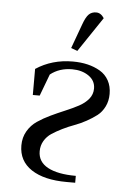

<svg xmlns="http://www.w3.org/2000/svg" viewBox="-49 -682 517 720"><g transform="rotate(5 209.5 -321.5)"><path d="M47.9 -122.1Q47.9 -151.9 61.8 -175.8Q75.7 -199.7 98.1 -214.8Q120.6 -230 147.5 -242.7Q174.3 -255.4 201.2 -266.6Q228 -277.8 250.5 -289.8Q272.9 -301.8 286.9 -318.8Q300.8 -335.9 300.8 -357.9Q300.8 -387.7 275.4 -405.3Q250 -422.9 212.9 -422.9Q165 -422.9 130.9 -396L100.1 -314H74.2V-412.1Q134.8 -452.1 212.9 -452.1Q243.2 -452.1 268.8 -446Q294.4 -439.9 315.7 -427.5Q336.9 -415 348.9 -393.3Q360.8 -371.6 360.8 -342.8Q360.8 -316.4 350.3 -295.2Q339.8 -273.9 322.8 -260.7Q305.7 -247.6 283.9 -235.6Q262.2 -223.6 239.5 -215.3Q216.8 -207 195.1 -196.3Q173.3 -185.5 156.2 -174.3Q139.2 -163.1 128.7 -145.5Q118.2 -127.9 118.2 -106Q118.2 -66.4 155.5 -46.1Q192.9 -25.9 261.2 -25.9V0H229Q144 0 95.9 -31.7Q47.9 -63.5 47.9 -122.1ZM202.1 -502 235.8 -594.2Q245.6 -621.6 256.3 -632.3Q267.1 -643.1 284.2 -643.1Q301.8 -643.1 314 -624L226.1 -493.2Z"/></g></svg>

Font: Dihjauti S
Style: Regular
Weight: 400
Designer: T. Christopher White
Version: Version 3.0.0